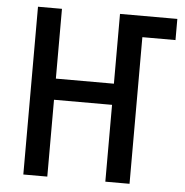

<svg xmlns="http://www.w3.org/2000/svg" viewBox="-51 -764 783 814"><g transform="rotate(5 340.0 -357.0)"><path d="M78 0V-714H180V-417H427V-714H671V-624H530V0H427V-327H180V0Z"/></g></svg>

Font: Noto Sans Condensed Medium
Style: Regular
Weight: 500
Width: 3
Designer: Monotype Design Team
Foundry: Monotype Imaging Inc.
Version: Version 2.013; ttfautohint (v1.8.4.7-5d5b)